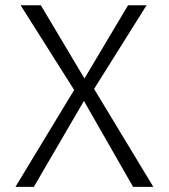

<svg xmlns="http://www.w3.org/2000/svg" viewBox="-20 -725 655 745"><path d="M60 -704.6H138.5L307.7 -420.5L476.9 -704.6H548.7L345.1 -380L574.9 0H496.4L305.6 -333.3L111.3 0H40L267.7 -375.9Z"/></svg>

Font: Fira Code Light
Style: Regular
Weight: 300
Monospace: yes
Designer: Carrois Corporate, Edenspiekermann AG, Nikita Prokopov
Foundry: Carrois Corporate, Edenspiekermann AG, Nikita Prokopov
Version: Version 6.000; ttfautohint (v1.8.2) -l 8 -r 50 -G 200 -x 14 